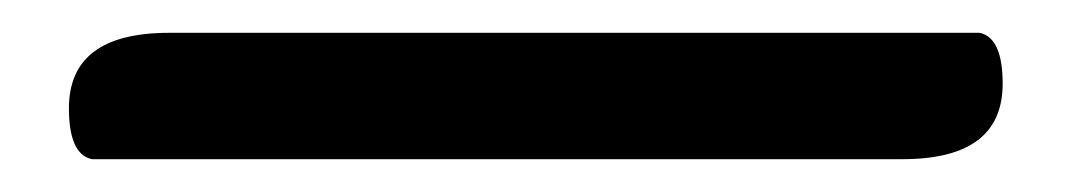

<svg xmlns="http://www.w3.org/2000/svg" viewBox="-20 -90 651 117"><path d="M36 7Q22 4 22 -24Q22 -70 83 -70H577Q591 -67 591 -39Q591 7 530 7Z"/></svg>

Font: Sofia
Style: Regular
Weight: 400
Designer: Paula Nazal and Daniel Hernndez
Foundry: Paula Nazal, Daniel Hernndez
Version: Version 1.001